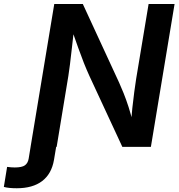

<svg xmlns="http://www.w3.org/2000/svg" viewBox="-128 -748 910 978"><path d="M-108.4 204.1 -91.8 102.1Q-81.5 103.5 -71.8 104.2Q-62 105 -53.2 105Q-16.1 105 -1 94Q14.2 83 18.1 59.6L38.1 -62.5H168.5L147 66.4Q134.8 137.7 86.7 174.3Q38.6 210.9 -42.5 210.9Q-62.5 210.9 -79.6 209.2Q-96.7 207.5 -108.4 204.1ZM27.8 0 148.4 -727.5H293.9L479 -326.7Q489.3 -304.2 501.7 -273.2Q514.2 -242.2 527.1 -202.4Q540 -162.6 551.3 -113.8H538.6Q541.5 -154.8 546.1 -197.8Q550.8 -240.7 555.9 -279.5Q561 -318.4 565.4 -345.7L628.9 -727.5H761.2L640.6 0H495.1L327.6 -360.8Q312.5 -394 299.3 -427.2Q286.1 -460.4 270.8 -503.4Q255.4 -546.4 233.9 -607.9H250Q243.7 -551.8 238.3 -504.4Q232.9 -457 228.5 -420.7Q224.1 -384.3 220.2 -361.3L160.6 0Z"/></svg>

Font: Inter SemiBold
Style: Italic
Weight: 600
Italic angle: -9.3988°
Designer: Rasmus Andersson
Foundry: rsms
Version: Version 4.001;git-66647c0bb